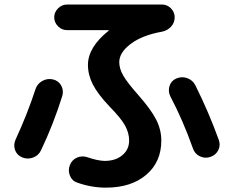

<svg xmlns="http://www.w3.org/2000/svg" viewBox="-20 -777 1040 856"><path d="M702.1 -635.7Q614.3 -620.1 563 -581.5Q511.7 -543 511.7 -500Q511.7 -470.7 529.8 -439.5Q547.9 -408.2 594.7 -355.5Q653.3 -289.1 676.3 -243.7Q699.2 -198.2 699.2 -150.4Q699.2 -54.7 631.8 2.4Q564.5 59.6 452.1 59.6Q387.7 59.6 324.2 37.1Q300.8 29.3 291.5 5.4Q282.2 -18.6 292 -42Q300.8 -64.5 323.2 -74.2Q345.7 -84 369.1 -76.2Q414.1 -60.5 446.3 -59.6Q495.1 -59.6 525.4 -85Q555.7 -110.4 555.7 -150.4Q555.7 -183.6 538.1 -216.3Q520.5 -249 467.8 -302.7Q416 -357.4 394 -400.4Q372.1 -443.4 372.1 -487.3Q372.1 -566.4 463.9 -639.6Q464.8 -640.6 464.8 -641.6Q464.8 -642.6 463.9 -642.6H279.3Q255.9 -642.6 238.8 -659.7Q221.7 -676.8 221.7 -699.7Q221.7 -722.7 238.8 -739.7Q255.9 -756.8 279.3 -756.8H702.1Q725.6 -756.8 742.2 -739.7Q758.8 -722.7 758.8 -700.2Q758.8 -675.8 742.7 -658.2Q726.6 -640.6 702.1 -635.7ZM765.6 -426.8Q790 -437.5 814.5 -428.7Q838.9 -419.9 850.6 -397.5Q911.1 -276.4 956.1 -151.4Q963.9 -127.9 952.6 -106.4Q941.4 -85 917 -77.1Q892.6 -69.3 870.1 -80.6Q847.7 -91.8 839.8 -116.2Q795.9 -240.2 739.3 -347.7Q728.5 -370.1 735.8 -393.6Q743.2 -417 765.6 -426.8ZM79.1 -75.2Q55.7 -85 47.4 -107.4Q39.1 -129.9 48.8 -153.3Q101.6 -267.6 137.7 -377.9Q145.5 -403.3 168.5 -416Q191.4 -428.7 216.3 -422.9Q241.2 -417 252.9 -395.5Q264.6 -374 257.8 -349.6Q218.8 -224.6 163.1 -107.4Q152.3 -84 127.9 -74.7Q103.5 -65.4 79.1 -75.2Z"/></svg>

Font: Rounded-X Mgen+ 1mn bold
Style: Bold
Weight: 700
Designer: [Source Han Sans]
Ryoko NISHIZUKA  (kana & ideographs); Paul D. Hunt (Latin, Greek & Cyrillic); Wenlong ZHANG  (bopomofo
Version: Version 1.059.20150602